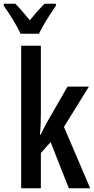

<svg xmlns="http://www.w3.org/2000/svg" viewBox="-55 -1004 502 1024"><path d="M243 -984H182C154 -955 135 -934 104 -896C76 -930 49 -962 27 -984H-35V-973C-4 -930 36 -866 55 -824H153C173 -868 215 -933 243 -973ZM163 -760H58V0H163V-188L215 -246L312 0H426L286 -327L419 -542H305L197 -354C186 -334 173 -310 162 -286H158C162 -324 163 -364 163 -405Z"/></svg>

Font: Noto Sans Display Condensed Medium
Style: Regular
Weight: 500
Width: 3
Designer: Monotype Design Team
Foundry: Monotype Imaging Inc.
Version: Version 1.900